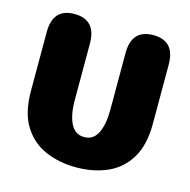

<svg xmlns="http://www.w3.org/2000/svg" viewBox="-95 -713 810 818"><g transform="rotate(15 309.5 -304.0)"><path d="M310 10.5Q236 10.5 175 -15.5Q114 -41.5 77.2 -99.8Q40.5 -158 40.5 -254V-514.5Q40.5 -619 135.5 -619Q231 -619 231 -514.5V-264.5Q231 -199.5 250.5 -161.2Q270 -123 310 -123Q350 -123 369 -161.2Q388 -199.5 388 -264.5V-514.5Q388 -619 483.5 -619Q578.5 -619 578.5 -514.5V-254Q578.5 -158 542.2 -99.8Q506 -41.5 445.2 -15.5Q384.5 10.5 310 10.5Z"/></g></svg>

Font: Sono ExtraLight Monospace ExtraBold
Style: Regular
Weight: 800
Version: Version 2.112